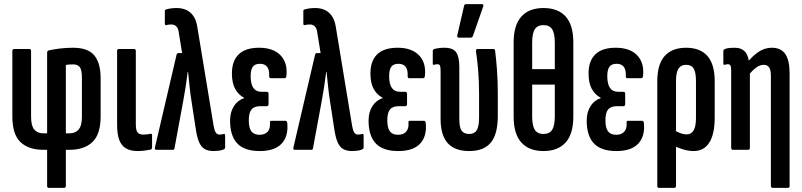

<svg xmlns="http://www.w3.org/2000/svg" viewBox="-20 -728 3897 933"><path d="M217 185Q209 185 209 175V0H191Q119 0 79.5 -37.5Q40 -75 40 -163V-479Q40 -490 49 -490H123Q131 -490 131 -479V-160Q131 -117 146.5 -98.5Q162 -80 191 -80H209V-472Q209 -481 217 -483Q237 -488 269 -492Q301 -496 335 -496Q408 -496 438.5 -458.5Q469 -421 469 -348V-163Q469 -75 429 -37.5Q389 0 318 0H300V175Q300 185 291 185ZM300 -80H317Q346 -80 362 -98.5Q378 -117 378 -160V-351Q378 -389 367.5 -402Q357 -415 337 -415Q325 -415 316 -414.5Q307 -414 300 -412Z M649 6Q614 6 592 -7Q570 -20 559.5 -48Q549 -76 549 -123V-480Q549 -490 557 -490H631Q640 -490 640 -480V-123Q640 -95 648.5 -84.5Q657 -74 676 -74Q685 -74 694.5 -75Q704 -76 712 -78Q719 -79 719 -70V-12Q719 -4 712 -1Q700 1 684.5 3.5Q669 6 649 6Z M1018 6Q991 6 973.5 -4.5Q956 -15 946 -40.5Q936 -66 930 -110L911 -234Q905 -272 901.5 -305Q898 -338 894 -378H892Q887 -338 882 -305.5Q877 -273 870 -235L828 -8Q827 0 820 0H740Q730 0 733 -12L838 -462Q840 -470 847 -470H865L849 -568Q847 -589 837.5 -599Q828 -609 814 -609Q807 -609 801 -608.5Q795 -608 788 -606Q781 -605 781 -613V-673Q781 -681 787 -682Q809 -689 839 -689Q864 -689 884.5 -680Q905 -671 919.5 -650.5Q934 -630 939 -596L1018 -117Q1022 -94 1028.5 -84Q1035 -74 1048 -74Q1055 -74 1067 -77Q1074 -79 1074 -69V-12Q1074 -5 1067 -2Q1056 3 1042.5 4.5Q1029 6 1018 6Z M1242 6Q1168 6 1133 -31Q1098 -68 1098 -142Q1098 -183 1116.5 -212Q1135 -241 1166 -251V-253Q1139 -267 1123 -295.5Q1107 -324 1107 -371Q1107 -432 1140 -464Q1173 -496 1239 -496Q1307 -496 1342.5 -460Q1378 -424 1372 -361Q1371 -348 1363 -348H1296Q1287 -348 1288 -359Q1291 -418 1243 -418Q1219 -418 1208.5 -403.5Q1198 -389 1198 -358Q1198 -320 1211 -301Q1224 -282 1250 -282H1276Q1285 -282 1285 -272V-222Q1285 -212 1276 -212H1245Q1215 -212 1202 -196Q1189 -180 1189 -143Q1189 -107 1201.5 -90Q1214 -73 1241 -73Q1267 -73 1280.5 -88Q1294 -103 1292 -131Q1290 -141 1299 -141H1367Q1375 -141 1376 -129Q1382 -66 1348.5 -30Q1315 6 1242 6Z M1691 6Q1664 6 1646.5 -4.5Q1629 -15 1619 -40.5Q1609 -66 1603 -110L1584 -234Q1578 -272 1574.5 -305Q1571 -338 1567 -378H1565Q1560 -338 1555 -305.5Q1550 -273 1543 -235L1501 -8Q1500 0 1493 0H1413Q1403 0 1406 -12L1511 -462Q1513 -470 1520 -470H1538L1522 -568Q1520 -589 1510.5 -599Q1501 -609 1487 -609Q1480 -609 1474 -608.5Q1468 -608 1461 -606Q1454 -605 1454 -613V-673Q1454 -681 1460 -682Q1482 -689 1512 -689Q1537 -689 1557.5 -680Q1578 -671 1592.5 -650.5Q1607 -630 1612 -596L1691 -117Q1695 -94 1701.5 -84Q1708 -74 1721 -74Q1728 -74 1740 -77Q1747 -79 1747 -69V-12Q1747 -5 1740 -2Q1729 3 1715.5 4.5Q1702 6 1691 6Z M1915 6Q1841 6 1806 -31Q1771 -68 1771 -142Q1771 -183 1789.5 -212Q1808 -241 1839 -251V-253Q1812 -267 1796 -295.5Q1780 -324 1780 -371Q1780 -432 1813 -464Q1846 -496 1912 -496Q1980 -496 2015.5 -460Q2051 -424 2045 -361Q2044 -348 2036 -348H1969Q1960 -348 1961 -359Q1964 -418 1916 -418Q1892 -418 1881.5 -403.5Q1871 -389 1871 -358Q1871 -320 1884 -301Q1897 -282 1923 -282H1949Q1958 -282 1958 -272V-222Q1958 -212 1949 -212H1918Q1888 -212 1875 -196Q1862 -180 1862 -143Q1862 -107 1874.5 -90Q1887 -73 1914 -73Q1940 -73 1953.5 -88Q1967 -103 1965 -131Q1963 -141 1972 -141H2040Q2048 -141 2049 -129Q2055 -66 2021.5 -30Q1988 6 1915 6Z M2260 6Q2190 6 2155.5 -32.5Q2121 -71 2121 -151V-385Q2121 -402 2118 -409Q2115 -416 2105 -416Q2101 -416 2096.5 -415Q2092 -414 2089 -413Q2083 -412 2083 -419V-479Q2083 -488 2091 -490Q2102 -493 2114.5 -494.5Q2127 -496 2140 -496Q2181 -496 2196.5 -474Q2212 -452 2212 -403V-150Q2212 -108 2223.5 -92.5Q2235 -77 2260 -77Q2285 -77 2296.5 -95Q2308 -113 2308 -158V-272Q2308 -335 2303.5 -387Q2299 -439 2293 -479Q2292 -490 2301 -490H2377Q2385 -490 2386 -481Q2391 -442 2395 -388.5Q2399 -335 2399 -272V-165Q2399 -76 2365 -35Q2331 6 2260 6ZM2210 -545Q2200 -545 2202 -556L2235 -699Q2236 -708 2246 -708H2321Q2332 -708 2328 -696L2278 -553Q2275 -545 2266 -545Z M2621 -689Q2692 -689 2729 -647.5Q2766 -606 2766 -522V-161Q2766 -77 2728.5 -35.5Q2691 6 2621 6Q2551 6 2513.5 -35.5Q2476 -77 2476 -161V-522Q2476 -606 2513.5 -647.5Q2551 -689 2621 -689ZM2621 -606Q2592 -606 2579 -586Q2566 -566 2566 -520V-392H2676V-520Q2676 -566 2663 -586Q2650 -606 2621 -606ZM2621 -77Q2650 -77 2663 -97Q2676 -117 2676 -162V-317H2566V-162Q2566 -117 2579 -97Q2592 -77 2621 -77Z M2975 6Q2901 6 2866 -31Q2831 -68 2831 -142Q2831 -183 2849.5 -212Q2868 -241 2899 -251V-253Q2872 -267 2856 -295.5Q2840 -324 2840 -371Q2840 -432 2873 -464Q2906 -496 2972 -496Q3040 -496 3075.5 -460Q3111 -424 3105 -361Q3104 -348 3096 -348H3029Q3020 -348 3021 -359Q3024 -418 2976 -418Q2952 -418 2941.5 -403.5Q2931 -389 2931 -358Q2931 -320 2944 -301Q2957 -282 2983 -282H3009Q3018 -282 3018 -272V-222Q3018 -212 3009 -212H2978Q2948 -212 2935 -196Q2922 -180 2922 -143Q2922 -107 2934.5 -90Q2947 -73 2974 -73Q3000 -73 3013.5 -88Q3027 -103 3025 -131Q3023 -141 3032 -141H3100Q3108 -141 3109 -129Q3115 -66 3081.5 -30Q3048 6 2975 6Z M3182 185Q3174 185 3174 175V-333Q3174 -416 3210 -456Q3246 -496 3314 -496Q3382 -496 3417.5 -456Q3453 -416 3453 -333V-156Q3453 -77 3427 -35.5Q3401 6 3350 6Q3328 6 3303 -1Q3278 -8 3253 -20L3252 -96Q3267 -89 3283.5 -82Q3300 -75 3318 -75Q3339 -75 3350.5 -94.5Q3362 -114 3362 -154V-334Q3362 -376 3351 -394.5Q3340 -413 3314 -413Q3289 -413 3277 -394.5Q3265 -376 3265 -334V175Q3265 185 3256 185Z M3735 185Q3726 185 3726 175V-360Q3726 -388 3717.5 -400.5Q3709 -413 3691 -413Q3673 -413 3655 -400Q3637 -387 3618 -363L3607 -419Q3634 -454 3664.5 -475Q3695 -496 3731 -496Q3775 -496 3796 -465.5Q3817 -435 3817 -371V175Q3817 185 3809 185ZM3543 0Q3533 0 3533 -10V-386Q3533 -403 3529.5 -409.5Q3526 -416 3517 -416Q3513 -416 3508.5 -415Q3504 -414 3501 -413Q3495 -412 3495 -419V-479Q3495 -487 3503 -490Q3514 -494 3526 -495Q3538 -496 3550 -496Q3585 -496 3602.5 -474Q3620 -452 3620 -412V-400L3624 -383V-10Q3624 0 3616 0Z"/></svg>

Font: Sofia Sans Extra Condensed SemiBold
Style: Regular
Weight: 600
Designer: Botio Nikoltchev, Ani Petrova
Foundry: lettersoup
Version: Version 4.101